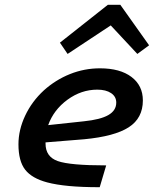

<svg xmlns="http://www.w3.org/2000/svg" viewBox="-20 -771 654 801"><path d="M423 -81 396 10Q322 10 268.5 5Q215 0 177 -10Q113 -27 85 -63Q57 -99 57 -169Q57 -229 85 -288.5Q113 -348 163 -394Q212 -438 272 -462Q332 -486 397 -486Q481 -486 528.5 -450Q576 -414 576 -352Q576 -278 517 -240Q458 -202 331 -190L170 -177Q170 -175 170 -174.5Q170 -174 170 -172Q170 -117 221 -99Q272 -81 423 -81ZM465 -343Q465 -368 443.5 -382.5Q422 -397 386 -397Q319 -397 261.5 -355Q204 -313 181 -249L330 -265Q399 -272 432 -291Q465 -310 465 -343ZM262 -546 230 -593 430 -751H482L602 -582L553 -546L442 -665Z"/></svg>

Font: Intel One Mono Medium
Style: Italic
Weight: 500
Italic angle: -16°
Monospace: yes
Designer: Fred Shallcrass
Foundry: Frere-Jones Type LLC
Version: Version 1.400;hotconv 1.1.0;makeotfexe 2.6.0;FJTRelease1.4